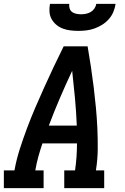

<svg xmlns="http://www.w3.org/2000/svg" viewBox="-27 -975 647 995"><path d="M-7 0V-92H48Q58 -148 75.5 -202.5Q93 -257 113 -310.5Q133 -364 156 -417.5Q179 -471 203 -524Q227 -577 252 -630Q277 -683 303 -735H427Q436 -683 444 -630Q452 -577 458.5 -524Q465 -471 470 -418Q475 -365 477.5 -311Q480 -257 479.5 -202Q479 -147 470 -92H513V0H306V-92H362Q367 -127 369.5 -162Q372 -197 372 -232H193Q181 -197 171.5 -162.5Q162 -128 156 -92H199V0ZM371 -324Q368 -396 361.5 -466.5Q355 -537 347 -608Q314 -538 283.5 -467Q253 -396 226 -324ZM379 -815Q358 -815 337.5 -817.5Q317 -820 298.5 -827Q280 -834 265 -846.5Q250 -859 240.5 -876Q231 -893 229.5 -913.5Q228 -934 232 -955H332Q330 -943 334 -931Q338 -919 347 -912.5Q356 -906 368.5 -903.5Q381 -901 393 -901Q406 -901 418.5 -903.5Q431 -906 442.5 -912.5Q454 -919 462 -930.5Q470 -942 472 -955H572Q569 -934 560.5 -913.5Q552 -893 537 -876Q522 -859 503 -847Q484 -835 463 -827.5Q442 -820 421 -817.5Q400 -815 379 -815Z"/></svg>

Font: Iosevka Curly Slab SmBdEx
Style: Italic
Weight: 600
Width: 7
Italic angle: -9°
Monospace: yes
Designer: Belleve Invis
Foundry: Belleve Invis
Version: Version 11.1.0; ttfautohint (v1.8.3)